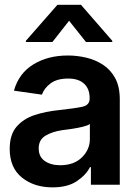

<svg xmlns="http://www.w3.org/2000/svg" viewBox="-20 -790 580 821"><path d="M204.6 11.2Q126 11.2 73.7 -30.8Q21.5 -72.8 21.5 -153.3Q21.5 -214.8 51.3 -248.8Q81.1 -282.7 128.4 -298.1Q175.8 -313.5 228.5 -318.8Q300.8 -326.7 332 -333.5Q363.3 -340.3 363.3 -368.2V-370.6Q363.3 -410.2 339.6 -432.1Q315.9 -454.1 271.5 -454.1Q224.1 -454.1 196.5 -433.6Q168.9 -413.1 159.2 -385.3L39.6 -402.3Q60.5 -476.6 122.6 -514.6Q184.6 -552.7 270.5 -552.7Q309.6 -552.7 348.9 -543.5Q388.2 -534.2 420.7 -512.9Q453.1 -491.7 472.7 -455.6Q492.2 -419.4 492.2 -365.2V0H368.7V-75.2H364.7Q347.2 -41 307.9 -14.9Q268.6 11.2 204.6 11.2ZM237.3 -83.5Q295.9 -83.5 330.1 -116.9Q364.3 -150.4 364.3 -195.8V-259.8Q356 -253.4 334 -248Q312 -242.7 287.6 -239Q263.2 -235.4 246.1 -233.4Q203.1 -227.1 174.3 -209.7Q145.5 -192.4 145.5 -155.3Q145.5 -119.6 171.4 -101.6Q197.3 -83.5 237.3 -83.5ZM347.7 -610.4 275.4 -701.2 204.1 -610.4H90.8V-615.7L225.6 -769.5H326.2L460 -615.7V-610.4Z"/></svg>

Font: Inter Tight SemiBold
Style: Regular
Weight: 600
Designer: Rasmus Andersson
Foundry: rsms
Version: Version 3.004; ttfautohint (v1.8.4.7-5d5b)